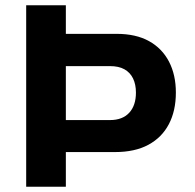

<svg xmlns="http://www.w3.org/2000/svg" viewBox="-20 -706 737 726"><path d="M79 0V-686H229V-578H421Q494 -578 543.5 -550.5Q593 -523 619 -473Q645 -423 645 -356Q645 -287 618.5 -236.5Q592 -186 541 -158.5Q490 -131 415 -131H229V0ZM229 -252H396Q443 -252 468.5 -279.5Q494 -307 494 -356Q494 -387 483 -409.5Q472 -432 450.5 -444Q429 -456 396 -456H229Z"/></svg>

Font: Archivo SemiBold
Style: Bold
Weight: 700
Version: Version 2.001